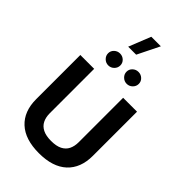

<svg xmlns="http://www.w3.org/2000/svg" viewBox="-338 -1274 1389 1389"><g transform="rotate(45 356.5 -579.5)"><path d="M504.5 -709.1V-254.6Q504.5 -213.4 489.6 -183Q474.6 -152.6 442.2 -136.1Q409.7 -119.6 356.6 -119.6Q304 -119.6 271.2 -136.1Q238.5 -152.6 223.4 -183Q208.2 -213.4 208.2 -254.6V-709.1H66.6V-257.3Q66.6 -132.6 141.1 -63.6Q215.5 5.4 356.6 5.4Q497.7 5.4 572.2 -63.6Q646.6 -132.6 646.6 -257.3V-709.1ZM199.7 -860.2Q199.7 -835.1 218.3 -816.8Q236.9 -798.6 262.4 -798.6Q288.1 -798.6 306.5 -816.8Q324.8 -835.1 324.8 -860.2Q324.8 -885.4 306.5 -902.8Q288.1 -920.2 262.4 -920.2Q236.9 -920.2 218.3 -902.8Q199.7 -885.4 199.7 -860.2ZM388.2 -860.2Q388.2 -835.1 406.8 -816.8Q425.4 -798.6 451 -798.6Q476.7 -798.6 495.2 -816.8Q513.7 -835.1 513.7 -860.2Q513.7 -885.4 495.2 -902.8Q476.7 -920.2 451 -920.2Q425.4 -920.2 406.8 -902.8Q388.2 -885.4 388.2 -860.2ZM336.3 -1165.4 268.8 -996.3H350.5L434 -1165.4Z"/></g></svg>

Font: Estedad-FD VF
Style: Regular
Weight: 100
Designer: Amin Abedi
Version: Version 7.3